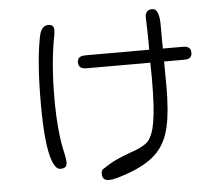

<svg xmlns="http://www.w3.org/2000/svg" viewBox="-56 -827 1111 952"><g transform="rotate(-5 500.0 -350.5)"><path d="M902.3 -553.7Q893.6 -563.5 871.1 -563.5H771.5L770.5 -598.6V-686.5Q769.5 -739.3 752.9 -755.9Q746.1 -762.7 735.4 -762.7Q717.8 -762.7 710 -753.9Q700.2 -745.1 700.2 -723.6L702.1 -668.9L703.1 -595.7V-573.2V-563.5H385.7Q354.5 -563.5 347.7 -544.9Q345.7 -539.1 345.7 -532.2Q345.7 -525.4 346.7 -521.5Q348.6 -513.7 353.5 -508.8Q362.3 -499 385.7 -499H703.1L704.1 -425.8Q704.1 -273.4 691.4 -204.1Q685.5 -169.9 678.7 -152.3Q671.9 -134.8 666 -125Q660.2 -114.3 652.3 -107.4Q626 -83 568.4 -64.5Q526.4 -49.8 494.1 -34.7Q461.9 -19.5 422.9 6.8Q415 14.6 415 27.3Q415 45.9 423.3 54.2Q431.6 62.5 450.2 62.5Q480.5 62.5 560.5 32.2Q648.4 -2 693.4 -50.3Q738.3 -98.6 754.9 -172.9Q772.5 -248 772.5 -375L771.5 -499H871.1Q893.6 -499 901.9 -507.3Q910.2 -515.6 910.2 -528.8Q910.2 -542 907.7 -546.9Q905.3 -551.8 902.3 -553.7ZM240.2 -717.8Q234.4 -729.5 214.8 -729.5Q199.2 -729.5 187.5 -717.8Q175.8 -706.1 169.9 -678.7Q144.5 -555.7 144.5 -344.7Q144.5 -131.8 174.8 -54.7Q187.5 -22.5 203.1 -15.6Q208 -13.7 213.9 -13.7Q231.4 -13.7 238.8 -21Q246.1 -28.3 246.1 -43.9Q246.1 -59.6 240.2 -85.9Q213.9 -194.3 213.9 -362.3Q213.9 -543 241.2 -679.7L243.2 -701.2Q243.2 -711.9 240.2 -717.8Z"/></g></svg>

Font: FakePearl
Style: ExtraLight
Weight: 300
Version: Version 1.2